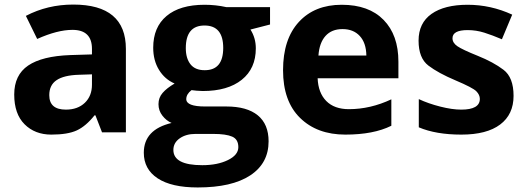

<svg xmlns="http://www.w3.org/2000/svg" viewBox="-20 -577 2297 837"><path d="M194.8 -162.1Q194.8 -99.1 267.1 -99.1Q318.8 -99.1 349.9 -128.9Q380.9 -158.7 380.9 -208V-252.9L323.2 -251Q258.3 -249 226.6 -227.5Q194.8 -206.1 194.8 -162.1ZM286.1 -336.9 380.9 -339.8V-363.8Q380.9 -446.8 295.9 -446.8Q230.5 -446.8 142.1 -407.2L92.8 -507.8Q187 -557.1 299.3 -557.1Q528.8 -557.1 528.8 -363.8V0H424.8L396 -74.2H392.1Q354.5 -26.9 314.7 -8.5Q274.9 9.8 203.6 9.8Q132.3 9.8 87.2 -35.2Q42 -80.1 42 -165Q42 -250 102.8 -291.3Q163.6 -332.5 286.1 -336.9Z M872.1 -271Q953.1 -270.5 953.1 -368.2Q953.1 -465.8 871.6 -465.8Q790 -465.8 790 -367.2Q790 -322.8 810.3 -296.9Q830.6 -271 872.1 -271ZM735.8 76.7Q735.8 143.1 861.8 143.1Q928.2 143.1 973.6 120.8Q1019 98.6 1019 64.5Q1019 30.3 992.2 18.6Q965.3 6.8 909.2 6.8H832Q791 6.8 763.4 26.1Q735.8 45.4 735.8 76.7ZM872.1 -556.2Q920.4 -556.2 966.8 -545.9H1157.2V-470.2L1071.8 -448.2Q1095.2 -411.6 1095.2 -366.2Q1095.2 -278.3 1033.9 -229.2Q972.7 -180.2 863.8 -180.2L836.9 -181.6L814.9 -184.1Q792 -166.5 792 -145Q792 -112.8 874 -112.8H966.8Q1056.6 -112.8 1103.8 -74.2Q1150.9 -35.6 1150.9 39.1Q1150.9 134.8 1071 187.5Q991.2 240.2 841.8 240.2Q727.5 240.2 667.2 200.4Q606.9 160.6 606.9 88.9Q606.9 -12.2 728 -41Q705.1 -50.8 688 -72.8Q670.9 -94.7 670.9 -123Q670.9 -151.4 689 -172.1Q707 -192.9 741.2 -212.9Q698.2 -231.4 673.1 -272.5Q647.9 -313.5 647.9 -369.1Q647.9 -458.5 706.1 -507.3Q764.2 -556.2 872.1 -556.2Z M1716.8 -308.1V-235.8H1364.7Q1367.2 -172.4 1402.3 -136.7Q1437.5 -101.1 1501 -101.1Q1594.7 -101.1 1686 -144V-28.8Q1608.4 9.8 1485.4 9.8Q1362.3 9.8 1288.1 -63Q1213.9 -135.7 1213.9 -271Q1213.9 -406.2 1282.7 -481.2Q1351.6 -556.2 1469.7 -556.2Q1587.9 -556.2 1652.3 -490.2Q1716.8 -424.3 1716.8 -308.1ZM1368.2 -335H1577.1Q1576.2 -390.1 1548.3 -420.2Q1520.5 -450.2 1473.1 -450.2Q1425.8 -450.2 1398.9 -420.2Q1372.1 -390.1 1368.2 -335Z M1805.7 -22V-145Q1847.2 -125.5 1899.2 -112.3Q1951.2 -99.1 1990.7 -99.1Q2071.8 -99.1 2071.8 -146Q2071.8 -163.6 2056.4 -179.2Q2041 -194.8 1965.8 -226.6Q1890.6 -258.3 1847.7 -291Q1804.7 -323.7 1804.7 -399.9Q1804.7 -476.6 1861.1 -516.4Q1917.5 -556.2 2018.6 -556.2Q2119.6 -556.2 2212.9 -513.2L2168 -405.8Q2127 -423.3 2091.3 -434.6Q2055.7 -445.8 2018.6 -445.8Q1952.6 -445.8 1952.6 -410.2Q1952.6 -390.1 1973.9 -375.5Q1995.1 -360.8 2063 -333.5Q2130.9 -306.2 2174.8 -272.9Q2218.8 -239.7 2218.8 -159.2Q2218.8 -78.1 2160.4 -34.2Q2102.1 9.8 1991.2 9.8Q1880.4 9.8 1805.7 -22Z"/></svg>

Font: OpenSans-Bold
Style: Bold
Weight: 700
Foundry: Ascender Corporation
Version: Version 1.10